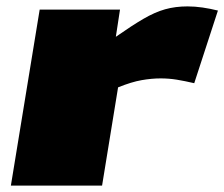

<svg xmlns="http://www.w3.org/2000/svg" viewBox="-20 -580 701 600"><path d="M355 -550 342 -465Q392 -500 428 -521Q464 -542 496 -551Q528 -560 566 -560Q589 -560 613 -556.5Q637 -553 661 -547L587 -320Q557 -327 532.5 -331Q508 -335 482 -335Q454 -335 422.5 -329.5Q391 -324 349 -307L299 0H14L104 -550Z"/></svg>

Font: Georama ExtraExtended Black
Style: Italic
Weight: 900
Width: 8
Italic angle: -9°
Designer: Jean-Baptiste Levee
Foundry: Production Type
Version: Version 1.000